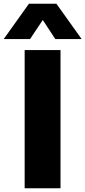

<svg xmlns="http://www.w3.org/2000/svg" viewBox="-72 -1008 457 1028"><path d="M89 -799H-52L83 -988H230L365 -799H224L157 -901ZM252 0H60V-740H252Z"/></svg>

Font: Be Vietnam Black
Style: Regular
Weight: 900
Designer: Lam Bao; Tony Le; Vietanh Nguyen
Foundry: Yellow Type Foundry
Version: Version 5.000